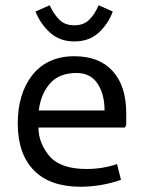

<svg xmlns="http://www.w3.org/2000/svg" viewBox="-20 -700 545 730"><path d="M47.5 0ZM460 -268.8V-225L455 -215H126.2Q126.2 -153.8 172.5 -101.2Q216.2 -57.5 308.8 -57.5Q370 -57.5 425 -76.2L440 -16.2Q363.8 10 286.2 10Q170 10 108.8 -52.5Q47.5 -115 47.5 -231.2Q47.5 -341.2 101.2 -412.5Q158.8 -486.2 262.5 -486.2Q357.5 -486.2 408.8 -429.4Q460 -372.5 460 -268.8ZM271.2 -422.5Q205 -422.5 170 -382.5Q135 -342.5 127.5 -280H377.5Q377.5 -342.5 350.6 -382.5Q323.8 -422.5 271.2 -422.5ZM355 -680 408.8 -656.2Q391.2 -608.8 355 -575.6Q318.8 -542.5 262.5 -542.5Q207.5 -542.5 170.6 -575.6Q133.8 -608.8 115 -656.2L168.8 -680Q185 -645 206.2 -624.4Q227.5 -603.8 262.5 -603.8Q297.5 -603.8 318.8 -624.4Q340 -645 355 -680Z"/></svg>

Font: Cambay
Style: Regular
Weight: 400
Designer: Pooja Saxena
Foundry: Pooja Saxena
Version: Version 1.181;PS 001.181;hotconv 1.0.70;makeotf.lib2.5.58329